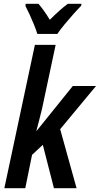

<svg xmlns="http://www.w3.org/2000/svg" viewBox="-20 -998 529 1018"><path d="M3 0 165 -760H275L203 -422Q196 -392 188 -362Q180 -332 173 -305H175L366 -542H489L299 -313L386 0H266L207 -230L150 -177L114 0ZM178 -818Q172 -838 161 -865.5Q150 -893 137.5 -920Q125 -947 115 -966L116 -978H184Q196 -964 212 -942Q228 -920 244 -893Q270 -919 294 -940.5Q318 -962 340 -978H412L410 -967Q393 -950 368.5 -922.5Q344 -895 320.5 -866.5Q297 -838 284 -818Z"/></svg>

Font: Noto Sans Condensed SemiBold
Style: Italic
Weight: 600
Width: 3
Italic angle: -12°
Designer: Monotype Design Team
Foundry: Monotype Imaging Inc.
Version: Version 2.013; ttfautohint (v1.8.4.7-5d5b)